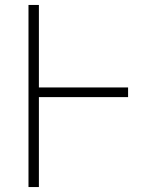

<svg xmlns="http://www.w3.org/2000/svg" viewBox="-20 -755 640 775"><path d="M95 0V-735H137V-402H497V-363H137V0Z"/></svg>

Font: Iosevka Extralight Extended
Style: Regular
Weight: 200
Width: 7
Monospace: yes
Designer: Belleve Invis
Foundry: Belleve Invis
Version: Version 32.5.0; ttfautohint (v1.8.4)